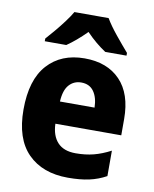

<svg xmlns="http://www.w3.org/2000/svg" viewBox="-86 -831 727 907"><g transform="rotate(10 277.0 -378.0)"><path d="M283 -559Q392 -559 454 -494.5Q516 -430 516 -309V-231H200Q202 -173 231.5 -141.5Q261 -110 318 -110Q365 -110 404 -120Q443 -130 485 -152V-30Q447 -9 404 0.5Q361 10 302 10Q180 10 110 -60.5Q40 -131 40 -271Q40 -414 105.5 -486.5Q171 -559 283 -559ZM287 -444Q252 -444 229 -418.5Q206 -393 203 -338H369Q368 -386 347.5 -415Q327 -444 287 -444ZM361 -766Q381 -732 414.5 -691Q448 -650 475 -619V-606H373Q350 -621 326.5 -640.5Q303 -660 279 -685Q254 -660 231 -640.5Q208 -621 186 -606H83V-619Q100 -638 122 -664Q144 -690 164.5 -717.5Q185 -745 197 -766Z"/></g></svg>

Font: Noto Sans SemiCondensed ExtraBold
Style: Regular
Weight: 800
Width: 4
Designer: Monotype Design Team
Foundry: Monotype Imaging Inc.
Version: Version 2.013; ttfautohint (v1.8.4.7-5d5b)